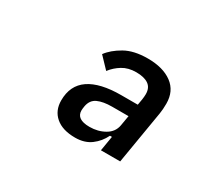

<svg xmlns="http://www.w3.org/2000/svg" viewBox="-79 -863 758 673"><g transform="rotate(30 300.0 -526.0)"><path d="M373 -349 383 -409H375Q361 -380 335.5 -361Q310 -342 272 -342Q221 -342 193 -366Q165 -390 165 -431Q165 -492 209 -522Q253 -552 338 -552H405L409 -575Q410 -582 410.5 -587.5Q411 -593 411 -598Q411 -624 393.5 -636Q376 -648 344 -648Q312 -648 289 -634Q266 -620 250 -599L208 -643Q227 -669 263 -689.5Q299 -710 355 -710Q417 -710 453.5 -683Q490 -656 490 -605Q490 -582 487 -564L451 -349ZM331 -501Q295 -501 273 -491Q251 -481 246 -454Q245 -449 244.5 -443.5Q244 -438 244 -436Q244 -400 297 -400Q331 -400 358 -415.5Q385 -431 390 -460L397 -501Z"/></g></svg>

Font: IBM Plex Mono Medm
Style: Italic
Weight: 500
Italic angle: -9°
Monospace: yes
Designer: Mike Abbink, Paul van der Laan, Pieter van Rosmalen
Foundry: Bold Monday
Version: Version 2.3